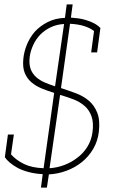

<svg xmlns="http://www.w3.org/2000/svg" viewBox="-20 -784 607 872"><path d="M394 -546 407 -643Q391 -656 364 -665Q337 -674 298 -676L257 -384Q291 -373 324.5 -360.5Q358 -348 383 -327Q408 -306 421.5 -272.5Q435 -239 429 -186Q424 -143 403.5 -108Q383 -73 352 -48Q321 -23 282 -8.5Q243 6 202 8L193 68H166L174 7Q139 5 110.5 -2.5Q82 -10 61 -21Q39 -33 24 -46Q9 -59 2 -70L16 -173H43L30 -83Q53 -57 88.5 -39.5Q124 -22 178 -20L226 -362Q197 -371 170 -382Q143 -393 123 -410Q103 -427 92.5 -452.5Q82 -478 86 -517Q89 -549 102 -581Q115 -613 138 -640Q162 -666 196 -683.5Q230 -701 275 -703L283 -764H310L302 -704Q318 -703 336.5 -700.5Q355 -698 373 -692Q390 -687 406.5 -678.5Q423 -670 436 -657L421 -546ZM400 -183Q406 -227 395.5 -256Q385 -285 364 -303Q342 -322 313 -333Q284 -344 253 -353L205 -20Q238 -22 270.5 -34Q303 -46 329 -66Q357 -86 376 -116Q395 -146 400 -183ZM115 -527Q111 -493 119 -471Q127 -449 145 -433Q161 -419 183 -409.5Q205 -400 230 -392L271 -675Q237 -673 210 -660Q183 -647 163 -627Q143 -606 131 -580Q119 -554 115 -527Z"/></svg>

Font: Josefin Slab Light
Style: Italic
Weight: 300
Italic angle: -12°
Designer: Santiago Orozco
Foundry: Typemade
Version: Version 2.000